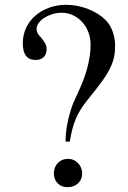

<svg xmlns="http://www.w3.org/2000/svg" viewBox="-20 -773 535 802"><path d="M253.9 -181.6Q253.9 -255.9 285.2 -340.8L317.4 -412.1Q337.9 -459 348.1 -503.4Q358.4 -547.9 358.4 -586.9Q358.4 -614.3 349.1 -638.7Q339.8 -663.1 323.2 -681.2Q306.6 -699.2 284.7 -709.5Q262.7 -719.7 237.3 -719.7Q216.8 -719.7 198.2 -713.9Q179.7 -708 165 -698.7Q150.4 -689.5 141.6 -676.8Q132.8 -664.1 132.8 -651.4Q132.8 -643.6 136.7 -635.3Q140.6 -627 151.4 -616.2Q163.1 -602.5 168.9 -591.3Q174.8 -580.1 174.8 -568.4Q174.8 -546.9 162.6 -534.7Q150.4 -522.5 128.9 -522.5Q75.2 -522.5 75.2 -591.8Q75.2 -627 88.9 -656.2Q102.5 -685.5 127 -707Q151.4 -728.5 184.6 -740.7Q217.8 -752.9 255.9 -752.9Q302.7 -752.9 347.7 -735.4Q392.6 -717.8 420.9 -689.5Q440.4 -669.9 450.7 -641.1Q460.9 -612.3 460.9 -581.1Q460.9 -555.7 456.1 -533.2Q451.2 -510.7 438.5 -485.4Q425.8 -460 402.8 -428.7Q379.9 -397.5 344.7 -354.5Q329.1 -335 317.4 -316.4Q305.7 -297.9 296.9 -277.3Q288.1 -256.8 282.2 -233.9Q276.4 -210.9 271.5 -181.6ZM263.7 -109.4Q289.1 -109.4 306.2 -91.3Q323.2 -73.2 323.2 -47.9Q323.2 -23.4 306.2 -7.3Q289.1 8.8 261.7 8.8Q236.3 8.8 220.7 -7.3Q205.1 -23.4 205.1 -48.8Q205.1 -75.2 221.7 -92.3Q238.3 -109.4 263.7 -109.4Z"/></svg>

Font: BabelStone Tibetan
Style: Regular
Weight: 400
Designer: Christopher J. Fynn
Foundry: BabelStone
Version: Version 10.011 October 1, 2023